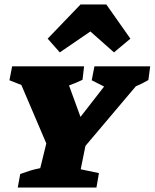

<svg xmlns="http://www.w3.org/2000/svg" viewBox="-20 -834 688 854"><path d="M59 0 70 -60Q95 -69 114 -75Q133 -81 159 -86L186 -196L75 -456L22 -477L34 -539H354L347 -479Q318 -465 287 -454L338 -314L443 -449L388 -477L400 -539H648L640 -478Q613 -462 584 -450L360 -185L339 -81L420 -64L409 0ZM453 -814 560 -662 487 -601 382 -694 246 -601 192 -662 338 -814Z"/></svg>

Font: Piazzolla SC ExtraBold
Style: Italic
Weight: 800
Italic angle: -11.3°
Designer: Juan Pablo del Peral
Foundry: Huerta Tipografica
Version: Version 1.330